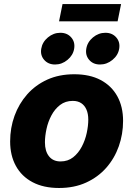

<svg xmlns="http://www.w3.org/2000/svg" viewBox="-20 -913 655 943"><path d="M270 10.3Q193.8 10.3 140.1 -18.1Q86.4 -46.4 58.1 -97.9Q29.8 -149.4 29.8 -218.3Q29.8 -284.7 51.3 -344Q72.8 -403.3 113.5 -449.5Q154.3 -495.6 212.4 -522Q270.5 -548.3 344.7 -548.3Q420.9 -548.3 474.4 -520Q527.8 -491.7 556.2 -440.2Q584.5 -388.7 584.5 -319.3Q584.5 -253.9 563.5 -194.6Q542.5 -135.3 502 -89.1Q461.4 -43 403.1 -16.4Q344.7 10.3 270 10.3ZM277.3 -120.1Q313.5 -120.1 339.4 -140.6Q365.2 -161.1 381.8 -192.9Q398.4 -224.6 406 -260Q413.6 -295.4 413.6 -325.2Q413.6 -354.5 404.5 -375Q395.5 -395.5 378.7 -406.5Q361.8 -417.5 337.4 -417.5Q301.3 -417.5 275.1 -397.5Q249 -377.4 232.4 -345.9Q215.8 -314.5 208.3 -279.3Q200.7 -244.1 200.7 -213.9Q200.7 -170.4 220.7 -145.3Q240.7 -120.1 277.3 -120.1ZM471.2 -596.2Q437.5 -596.2 418 -618.9Q398.4 -641.6 403.8 -673.8Q409.2 -706.5 436.5 -729.2Q463.9 -752 497.6 -752Q531.2 -752 551 -729.2Q570.8 -706.5 565.4 -673.8Q560.1 -641.6 532.5 -618.9Q504.9 -596.2 471.2 -596.2ZM250.5 -596.2Q216.8 -596.2 197 -618.9Q177.2 -641.6 182.6 -673.8Q188 -706.5 215.3 -729.2Q242.7 -752 276.4 -752Q310.1 -752 329.8 -729.2Q349.6 -706.5 344.2 -673.8Q338.9 -641.6 311.5 -618.9Q284.2 -596.2 250.5 -596.2ZM574.7 -893.1 557.6 -808.1H270L287.1 -893.1Z"/></svg>

Font: Inter 17pt ExtraBold
Style: Italic
Weight: 800
Italic angle: -9.3988°
Version: Version 4.001;git-66647c0bb